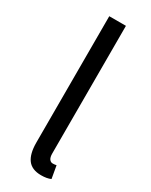

<svg xmlns="http://www.w3.org/2000/svg" viewBox="-191 -754 637 809"><g transform="rotate(30 127.0 -350.0)"><path d="M163.6 -711.9V-90.8Q163.6 -72.8 169.9 -64Q176.3 -55.2 186 -55.2Q194.8 -55.2 204.1 -57.1L214.8 3.9Q196.8 12.2 168.5 12.2Q123.5 12.2 103 -15.1Q82.5 -42.5 82.5 -97.2V-711.9Z"/></g></svg>

Font: Varta
Style: Regular
Weight: 400
Designer: Joana Correia, Viktoriya Grabowska, Eben Sorkin
Foundry: Sorkin Type
Version: Version 1.003; ttfautohint (v1.3) -l 8 -r 24 -G 200 -x 12 -H